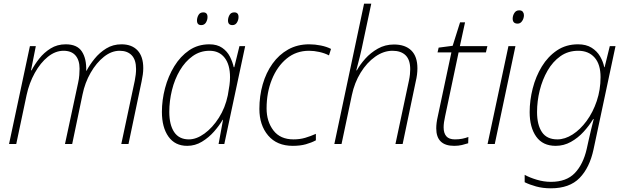

<svg xmlns="http://www.w3.org/2000/svg" viewBox="-20 -780 3382 1040"><path d="M29 0 142 -530H174L148 -399H151Q167 -430 192.5 -462.5Q218 -495 254 -517.5Q290 -540 336 -540Q398 -540 423.5 -501Q449 -462 447 -397H449Q465 -428 492 -461.5Q519 -495 555.5 -517.5Q592 -540 638 -540Q694 -540 725 -507Q756 -474 756 -411Q756 -394 753.5 -376Q751 -358 747 -339L676 0H637L710 -343Q717 -378 717 -406Q717 -456 693.5 -480.5Q670 -505 628 -505Q584 -505 543 -472.5Q502 -440 471 -386Q440 -332 427 -268L371 0H332L403 -331Q408 -353 409.5 -373.5Q411 -394 411 -408Q411 -454 389 -479.5Q367 -505 324 -505Q280 -505 239.5 -472.5Q199 -440 168.5 -385Q138 -330 124 -265L68 0Z M994 10Q928 10 892.5 -40Q857 -90 857 -174Q857 -238 874 -302.5Q891 -367 924 -421Q957 -475 1004.5 -507.5Q1052 -540 1114 -540Q1156 -540 1183.5 -521Q1211 -502 1225.5 -473Q1240 -444 1246 -416H1249L1277 -530H1308L1195 0H1164L1188 -131H1186Q1168 -100 1139.5 -67.5Q1111 -35 1074 -12.5Q1037 10 994 10ZM1003 -25Q1044 -25 1087.5 -56.5Q1131 -88 1165.5 -142Q1200 -196 1214 -264Q1220 -296 1223 -319Q1226 -342 1226 -362Q1226 -430 1196.5 -467.5Q1167 -505 1115 -505Q1064 -505 1023.5 -476Q983 -447 954.5 -399Q926 -351 911.5 -292Q897 -233 897 -174Q897 -104 923.5 -64.5Q950 -25 1003 -25ZM1239 -644Q1215 -644 1215 -669Q1215 -684 1223 -698.5Q1231 -713 1249 -713Q1272 -713 1272 -688Q1272 -672 1263.5 -658Q1255 -644 1239 -644ZM1070 -644Q1047 -644 1047 -669Q1047 -684 1055 -698.5Q1063 -713 1081 -713Q1104 -713 1104 -688Q1104 -672 1095.5 -658Q1087 -644 1070 -644Z M1566 10Q1480 10 1432.5 -46Q1385 -102 1385 -190Q1385 -260 1403 -323Q1421 -386 1456 -435Q1491 -484 1541 -512Q1591 -540 1655 -540Q1686 -540 1718 -533.5Q1750 -527 1773 -515L1762 -480Q1739 -492 1710 -498.5Q1681 -505 1654 -505Q1584 -505 1532.5 -462.5Q1481 -420 1452.5 -349Q1424 -278 1424 -193Q1424 -122 1461 -73.5Q1498 -25 1570 -25Q1604 -25 1633 -33.5Q1662 -42 1691 -55V-20Q1667 -7 1636.5 1.5Q1606 10 1566 10Z M1791 0 1952 -760H1991L1948 -558Q1940 -518 1930 -477Q1920 -436 1910 -399H1913Q1930 -430 1958.5 -462Q1987 -494 2026.5 -516.5Q2066 -539 2114 -539Q2175 -539 2208 -506.5Q2241 -474 2241 -410Q2241 -376 2232 -339L2161 0H2122L2195 -343Q2199 -362 2200.5 -377Q2202 -392 2202 -405Q2202 -456 2177 -480.5Q2152 -505 2106 -505Q2058 -505 2012.5 -473Q1967 -441 1933.5 -386.5Q1900 -332 1886 -265L1830 0Z M2440 10Q2343 10 2343 -85Q2343 -99 2345 -115Q2347 -131 2351 -148L2425 -496H2350L2356 -522L2432 -532L2472 -659H2499L2471 -530H2620L2612 -496H2464L2391 -150Q2383 -115 2383 -90Q2383 -59 2397.5 -42Q2412 -25 2444 -25Q2466 -25 2483.5 -28.5Q2501 -32 2517 -38L2516 -4Q2501 1 2482 5.5Q2463 10 2440 10Z M2784 -652Q2757 -652 2757 -679Q2757 -695 2766 -709.5Q2775 -724 2792 -724Q2806 -724 2812 -716Q2818 -708 2818 -698Q2818 -681 2808.5 -666.5Q2799 -652 2784 -652ZM2621 0 2734 -530H2772L2660 0Z M2964 240Q2920 240 2884 230Q2848 220 2822 207V167Q2849 182 2887.5 193.5Q2926 205 2964 205Q3048 205 3093.5 157.5Q3139 110 3158 27L3167 -14Q3173 -42 3181.5 -77Q3190 -112 3196 -135H3193Q3172 -100 3141.5 -66.5Q3111 -33 3072.5 -11.5Q3034 10 2990 10Q2920 10 2884.5 -40Q2849 -90 2849 -173Q2849 -236 2865.5 -301Q2882 -366 2915 -420Q2948 -474 2997 -507Q3046 -540 3111 -540Q3155 -540 3184.5 -521.5Q3214 -503 3230.5 -474.5Q3247 -446 3253 -416H3255L3283 -530H3314L3195 29Q3174 128 3119.5 184Q3065 240 2964 240ZM2999 -25Q3040 -25 3081.5 -51.5Q3123 -78 3157.5 -125Q3192 -172 3212.5 -233Q3233 -294 3233 -362Q3233 -432 3200.5 -468.5Q3168 -505 3112 -505Q3057 -505 3015.5 -475.5Q2974 -446 2946 -397.5Q2918 -349 2903.5 -290.5Q2889 -232 2889 -173Q2889 -104 2915.5 -64.5Q2942 -25 2999 -25Z"/></svg>

Font: Noto Sans Disp ExtLt
Style: Italic
Weight: 200
Italic angle: -12°
Designer: Monotype Design Team
Foundry: Monotype Imaging Inc.
Version: Version 2.000;GOOG;noto-source:20170915:90ef993387c0